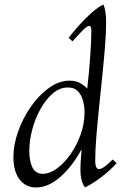

<svg xmlns="http://www.w3.org/2000/svg" viewBox="-20 -810 547 845"><path d="M139 15Q93 15 66 -20.5Q39 -56 39 -118Q39 -173 60 -232Q81 -291 116.5 -341.5Q152 -392 196 -423.5Q240 -455 286 -455Q315 -455 334 -443.5Q353 -432 364 -420Q372 -491 377 -560Q382 -629 382 -676Q382 -696 373 -696Q363 -696 344 -676.5Q325 -657 299 -628L282 -644Q300 -667 326 -696.5Q352 -726 381 -752Q410 -778 435 -790Q441 -777 444 -756.5Q447 -736 447 -711Q447 -664 442 -603Q437 -542 430 -474Q423 -406 416 -338Q409 -270 404 -208.5Q399 -147 399 -99Q399 -88 402.5 -77Q406 -66 416 -66Q426 -66 441.5 -77.5Q457 -89 476 -108L493 -92Q465 -60 426 -30.5Q387 -1 354 15Q334 -11 334 -64Q334 -84 335.5 -106Q337 -128 339 -150H337Q299 -79 246 -32Q193 15 139 15ZM169 -45Q198 -45 230 -68Q262 -91 289.5 -130Q317 -169 334.5 -217Q352 -265 352 -315Q352 -343 345 -368Q338 -393 322.5 -409Q307 -425 279 -425Q243 -425 212.5 -399Q182 -373 158.5 -331Q135 -289 122 -240Q109 -191 109 -145Q109 -102 122.5 -73.5Q136 -45 169 -45Z"/></svg>

Font: Bona Nova
Style: Italic
Weight: 400
Italic angle: -4°
Designer: Mateusz Machalski
Foundry: Capitalics
Version: Version 4.001; ttfautohint (v1.8.3)